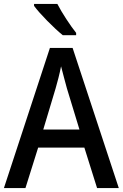

<svg xmlns="http://www.w3.org/2000/svg" viewBox="-20 -961 627 981"><path d="M273 -941H154V-931C181 -893 257 -816 301 -781H369V-793C340 -829 296 -896 273 -941ZM476 0H587L351 -716H235L0 0H110L175 -207H411ZM322 -509 386 -299H201L264 -509C272 -536 285 -585 292 -622C299 -592 315 -537 322 -509Z"/></svg>

Font: Noto Sans Gujarati SemiCondensed Medium
Style: Regular
Weight: 500
Width: 4
Designer: Jelle Bosma - Monotype Design Team, Universal Thirst
Foundry: Monotype Imaging Inc.
Version: Version 2.106